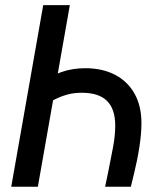

<svg xmlns="http://www.w3.org/2000/svg" viewBox="-20 -713 626 733"><path d="M381.3 0 393.6 -59.1Q403.3 -106.9 411.6 -151.1Q419.9 -195.3 419.9 -233.9Q419.9 -296.4 388.7 -327.6Q357.4 -358.9 292 -358.9Q260.7 -358.9 234.6 -351.3Q208.5 -343.8 182.9 -330.3Q157.2 -316.9 127 -299.3L138.2 -398.4Q171.4 -422.4 213.4 -437.5Q255.4 -452.6 305.7 -452.6Q371.6 -452.6 419.7 -427.2Q467.8 -401.9 493.9 -355Q520 -308.1 520 -243.2Q520 -203.1 512.2 -152.3Q504.4 -101.6 492.2 -52.2L479.5 0ZM22.9 0 145 -693.4H246.6L124.5 0Z"/></svg>

Font: Cascadia Mono NF
Style: Italic
Weight: 400
Italic angle: -10°
Monospace: yes
Designer: Aaron Bell
Foundry: Saja Typeworks
Version: Version 2404.023